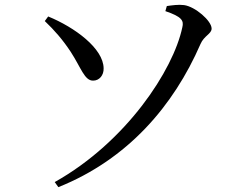

<svg xmlns="http://www.w3.org/2000/svg" viewBox="-20 -740 1040 793"><path d="M221 33C508 -82 697 -303 808 -558C823 -593 854 -600 854 -622C854 -654 786 -713 740 -719C717 -722 690 -718 669 -715L663 -694C731 -671 740 -655 733 -627C696 -451 502 -154 206 12ZM165 -653C205 -615 239 -576 272 -526C315 -460 329 -406 365 -407C390 -407 409 -429 408 -458C407 -540 289 -627 179 -672Z"/></svg>

Font: Noto Serif KR Medium
Style: Regular
Weight: 500
Designer: Ryoko NISHIZUKA 西塚涼子 (kana & ideographs); Frank Grießhammer (Latin, Greek & Cyrillic); Wenlong ZHANG 张文龙 (bopomofo); San
Foundry: Adobe
Version: Version 2.001;hotconv 1.1.0;makeotfexe 2.6.0